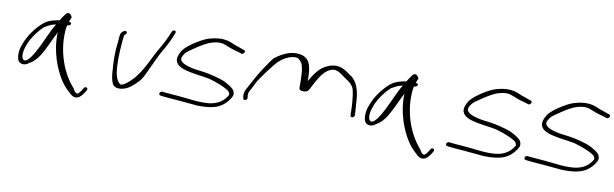

<svg xmlns="http://www.w3.org/2000/svg" viewBox="-46 -1045 5333 1667"><g transform="rotate(10 2620.5 -211.0)"><path d="M92 -175C85 -136 88 -96 102 -75C120 -51 158 -46 192 -73C248 -102 282 -156 310 -210C339 -265 363 -323 392 -378C389 -296 401 -219 425 -143C452 -60 499 38 560 96C589 124 607 141 624 147C665 161 695 124 715 94L728 72C742 49 707 37 698 59L685 80C677 93 669 103 660 110C656 114 649 115 643 112C633 109 623 96 612 75C510 -38 442 -221 455 -402C455 -421 459 -438 462 -453C478 -455 491 -461 493 -471C496 -480 489 -485 473 -488C478 -505 485 -518 489 -529C475 -559 454 -572 433 -549C424 -538 400 -504 391 -486C390 -485 385 -485 384 -485C312 -473 273 -454 240 -422C192 -378 141 -311 113 -240C103 -216 95 -194 92 -175ZM147 -234C174 -298 220 -359 263 -400C296 -420 322 -437 366 -445C323 -375 292 -291 253 -216C231 -173 169 -55 134 -100C116 -128 127 -185 147 -234Z M926 -442C924 -406 919 -363 915 -321C912 -265 913 -198 918 -146C920 -100 926 -56 940 -25C952 -4 974 19 1038 3C1085 -9 1125 -46 1154 -77C1174 -95 1186 -114 1197 -135C1233 -206 1267 -288 1304 -359C1336 -414 1373 -478 1394 -538L1399 -551C1401 -556 1402 -560 1400 -564C1393 -577 1373 -573 1366 -557L1361 -544C1357 -535 1350 -522 1343 -504C1325 -461 1297 -413 1272 -370C1213 -264 1168 -132 1054 -48C1042 -39 1024 -28 1007 -28C1002 -31 994 -36 988 -45C950 -94 952 -174 950 -243C950 -295 953 -348 958 -398C960 -423 961 -439 965 -457C971 -462 981 -467 983 -476C985 -485 979 -494 969 -494C964 -494 960 -493 956 -490C939 -479 928 -468 926 -442Z M1363 -26C1348 -17 1351 2 1364 5L1379 8C1406 11 1457 16 1508 19C1568 23 1634 32 1694 36C1839 40 1899 10 1945 -39C1960 -55 1981 -83 1988 -104C1992 -138 1976 -158 1954 -173C1946 -180 1935 -187 1922 -194C1909 -201 1896 -210 1872 -219C1820 -236 1763 -252 1701 -261L1624 -271C1585 -277 1534 -291 1514 -305C1495 -318 1483 -329 1489 -353C1493 -364 1500 -377 1511 -392C1522 -406 1555 -429 1605 -462C1654 -494 1693 -514 1718 -522C1756 -534 1791 -540 1827 -531L1868 -516C1900 -501 1940 -491 1973 -482L1993 -475C2013 -466 2034 -505 2013 -509L1992 -516C1980 -521 1969 -525 1954 -530C1918 -540 1897 -554 1861 -564C1804 -577 1754 -571 1695 -554C1661 -544 1616 -520 1562 -484C1510 -448 1486 -421 1476 -404C1465 -386 1458 -369 1454 -354C1426 -234 1635 -237 1758 -211C1828 -192 1893 -165 1927 -143C1943 -133 1950 -123 1952 -103C1923 -51 1874 -10 1788 -1C1690 7 1607 -11 1524 -17C1474 -20 1422 -26 1392 -28L1378 -30C1373 -31 1368 -29 1363 -26Z M2075 -112 2078 -95C2077 -74 2120 -84 2114 -107L2112 -125C2110 -149 2118 -165 2133 -189C2142 -206 2152 -226 2163 -249C2181 -285 2291 -435 2324 -463C2358 -492 2392 -514 2437 -522C2479 -530 2489 -520 2506 -503C2519 -490 2529 -472 2532 -449C2543 -407 2541 -348 2543 -304C2544 -268 2534 -251 2573 -246C2616 -241 2630 -267 2642 -295C2651 -313 2662 -332 2673 -353C2701 -399 2729 -448 2785 -471C2829 -488 2863 -461 2883 -447L2926 -417C2963 -395 2989 -370 3000 -336C3014 -282 3020 -192 3020 -128L3021 -110C3021 -105 3023 -102 3027 -100C3040 -92 3057 -104 3058 -120L3057 -139C3056 -151 3055 -171 3053 -199C3048 -296 3039 -386 2974 -443C2943 -462 2924 -481 2890 -498C2854 -516 2802 -520 2755 -499C2676 -467 2641 -404 2604 -341C2600 -417 2610 -538 2501 -557C2443 -568 2388 -550 2352 -531C2327 -519 2302 -502 2275 -481C2258 -460 2233 -424 2199 -372C2146 -291 2137 -264 2101 -201C2083 -170 2071 -144 2075 -112Z M3149 -175C3142 -136 3145 -96 3159 -75C3177 -51 3215 -46 3249 -73C3305 -102 3339 -156 3367 -210C3396 -265 3420 -323 3449 -378C3446 -296 3458 -219 3482 -143C3509 -60 3556 38 3617 96C3646 124 3664 141 3681 147C3722 161 3752 124 3772 94L3785 72C3799 49 3764 37 3755 59L3742 80C3734 93 3726 103 3717 110C3713 114 3706 115 3700 112C3690 109 3680 96 3669 75C3567 -38 3499 -221 3512 -402C3512 -421 3516 -438 3519 -453C3535 -455 3548 -461 3550 -471C3553 -480 3546 -485 3530 -488C3535 -505 3542 -518 3546 -529C3532 -559 3511 -572 3490 -549C3481 -538 3457 -504 3448 -486C3447 -485 3442 -485 3441 -485C3369 -473 3330 -454 3297 -422C3249 -378 3198 -311 3170 -240C3160 -216 3152 -194 3149 -175ZM3204 -234C3231 -298 3277 -359 3320 -400C3353 -420 3379 -437 3423 -445C3380 -375 3349 -291 3310 -216C3288 -173 3226 -55 3191 -100C3173 -128 3184 -185 3204 -234Z M3891 -26C3876 -17 3879 2 3892 5L3907 8C3934 11 3985 16 4036 19C4096 23 4162 32 4222 36C4367 40 4427 10 4473 -39C4488 -55 4509 -83 4516 -104C4520 -138 4504 -158 4482 -173C4474 -180 4463 -187 4450 -194C4437 -201 4424 -210 4400 -219C4348 -236 4291 -252 4229 -261L4152 -271C4113 -277 4062 -291 4042 -305C4023 -318 4011 -329 4017 -353C4021 -364 4028 -377 4039 -392C4050 -406 4083 -429 4133 -462C4182 -494 4221 -514 4246 -522C4284 -534 4319 -540 4355 -531L4396 -516C4428 -501 4468 -491 4501 -482L4521 -475C4541 -466 4562 -505 4541 -509L4520 -516C4508 -521 4497 -525 4482 -530C4446 -540 4425 -554 4389 -564C4332 -577 4282 -571 4223 -554C4189 -544 4144 -520 4090 -484C4038 -448 4014 -421 4004 -404C3993 -386 3986 -369 3982 -354C3954 -234 4163 -237 4286 -211C4356 -192 4421 -165 4455 -143C4471 -133 4478 -123 4480 -103C4451 -51 4402 -10 4316 -1C4218 7 4135 -11 4052 -17C4002 -20 3950 -26 3920 -28L3906 -30C3901 -31 3896 -29 3891 -26Z M4582 -26C4567 -17 4570 2 4583 5L4598 8C4625 11 4676 16 4727 19C4787 23 4853 32 4913 36C5058 40 5118 10 5164 -39C5179 -55 5200 -83 5207 -104C5211 -138 5195 -158 5173 -173C5165 -180 5154 -187 5141 -194C5128 -201 5115 -210 5091 -219C5039 -236 4982 -252 4920 -261L4843 -271C4804 -277 4753 -291 4733 -305C4714 -318 4702 -329 4708 -353C4712 -364 4719 -377 4730 -392C4741 -406 4774 -429 4824 -462C4873 -494 4912 -514 4937 -522C4975 -534 5010 -540 5046 -531L5087 -516C5119 -501 5159 -491 5192 -482L5212 -475C5232 -466 5253 -505 5232 -509L5211 -516C5199 -521 5188 -525 5173 -530C5137 -540 5116 -554 5080 -564C5023 -577 4973 -571 4914 -554C4880 -544 4835 -520 4781 -484C4729 -448 4705 -421 4695 -404C4684 -386 4677 -369 4673 -354C4645 -234 4854 -237 4977 -211C5047 -192 5112 -165 5146 -143C5162 -133 5169 -123 5171 -103C5142 -51 5093 -10 5007 -1C4909 7 4826 -11 4743 -17C4693 -20 4641 -26 4611 -28L4597 -30C4592 -31 4587 -29 4582 -26Z"/></g></svg>

Font: Stray Cat
Style: SuExtObl
Weight: 400
Version: Version 1.0